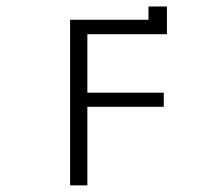

<svg xmlns="http://www.w3.org/2000/svg" viewBox="-20 -558 640 578"><path d="M191 -498.5H427V-538.5H482.5V-455H243V-279H473V-236.5H243V0H191Z"/></svg>

Font: JuliaMono Light
Style: Regular
Weight: 300
Monospace: yes
Designer: cormullion
Foundry: corm
Version: Version 0.054; ttfautohint (v1.8.4)